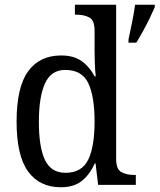

<svg xmlns="http://www.w3.org/2000/svg" viewBox="-20 -780 673 810"><path d="M237 10Q147 10 98.5 -56.5Q50 -123 50 -267Q50 -412 98.5 -479Q147 -546 238 -546Q292 -546 325.5 -521.5Q359 -497 379 -458H384Q381 -482 380 -511.5Q379 -541 379 -566V-650Q379 -695 356.5 -706.5Q334 -718 304 -718H296V-760H470V-110Q470 -66 492 -54Q514 -42 545 -42H553V0H394L383 -91H380Q359 -44 325.5 -17Q292 10 237 10ZM256 -51Q325 -51 352 -106Q379 -161 379 -267Q379 -373 352.5 -429Q326 -485 255 -485Q196 -485 170 -428.5Q144 -372 144 -266Q144 -158 170 -104.5Q196 -51 256 -51ZM522 -613Q529 -646 537 -685Q545 -724 550 -760H633V-750Q624 -729 611 -702Q598 -675 583 -648Q568 -621 555 -600H522Z"/></svg>

Font: Noto Serif Lao SemCond
Style: Regular
Weight: 400
Width: 4
Designer: Monotype Design Team
Foundry: Monotype Imaging Inc.
Version: Version 2.004; ttfautohint (v1.8.4.7-5d5b)